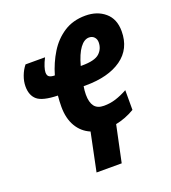

<svg xmlns="http://www.w3.org/2000/svg" viewBox="-138 -660 856 961"><g transform="rotate(-20 290.5 -179.5)"><path d="M487 -34Q438 -5 386 5L345 199H211L253 -4Q208 -23 183 -65.5Q158 -108 158 -170Q158 -200 161 -229Q81 -231 52.5 -255Q24 -279 24 -327Q24 -354 34.5 -382Q45 -410 62 -431H166Q154 -408 148 -389Q142 -370 142 -359Q142 -341 152.5 -335Q163 -329 181 -329Q199 -391 231 -443Q263 -495 311.5 -526.5Q360 -558 426 -558Q489 -558 530 -523Q571 -488 571 -423Q571 -329 500.5 -279Q430 -229 308 -229H298Q294 -206 294 -185Q294 -144 310 -123Q326 -102 361 -102Q394 -102 424 -111.5Q454 -121 487 -139ZM326 -329Q394 -329 419 -352Q444 -375 444 -410Q444 -427 433.5 -438Q423 -449 406 -449Q380 -449 357.5 -418.5Q335 -388 319 -329Z"/></g></svg>

Font: Noto Sans ExtraCondensed ExtraBold
Style: Italic
Weight: 800
Width: 2
Italic angle: -12°
Designer: Monotype Design Team
Foundry: Monotype Imaging Inc.
Version: Version 2.013; ttfautohint (v1.8.4.7-5d5b)